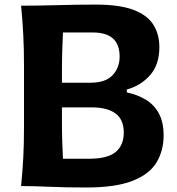

<svg xmlns="http://www.w3.org/2000/svg" viewBox="-20 -814 773 840"><path d="M356.4 6.3Q268.1 6.3 197.3 3.2Q126.5 0 72.3 0Q78.6 -64 81.8 -123.8Q85 -183.6 85 -257.8V-524.9Q85 -601.1 81.8 -662.4Q78.6 -723.6 72.3 -789.1Q147.9 -789.1 231.7 -791.5Q315.4 -793.9 399.4 -793.9Q501.5 -793.9 562.3 -771.5Q623 -749 650.1 -707.3Q677.2 -665.5 677.2 -607.4Q677.2 -531.2 636.5 -485.1Q595.7 -439 534.7 -422.4V-409.7Q581.5 -399.9 617.9 -377.9Q654.3 -356 675 -317.9Q695.8 -279.8 695.8 -220.7Q695.8 -155.8 665.3 -104.2Q634.8 -52.7 560.8 -23.2Q486.8 6.3 356.4 6.3ZM251 -452.1H376Q441.4 -452.1 472.4 -484.9Q503.4 -517.6 503.4 -566.4Q503.4 -671.9 386.7 -671.9H255.4Q253.4 -630.4 252.2 -588.1Q251 -545.9 251 -492.7ZM255.4 -119.6H372.1Q450.7 -119.6 486.1 -149.2Q521.5 -178.7 521.5 -233.4Q521.5 -291 485.4 -317.6Q449.2 -344.2 382.3 -344.2H251V-291Q251 -239.3 252.2 -199.2Q253.4 -159.2 255.4 -119.6Z"/></svg>

Font: Pinar-DS3-FD Bold
Style: Regular
Weight: 700
Designer: Amin Abedi
Version: Version 3.000